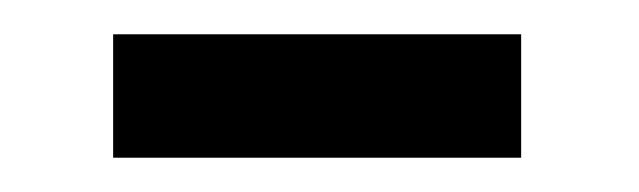

<svg xmlns="http://www.w3.org/2000/svg" viewBox="-20 -332 373 112"><path d="M284 -312V-240H46V-312Z"/></svg>

Font: Ekushey Lalsalu
Style: Regular
Weight: 400
Designer: Al Mamun Sumon
Foundry: Al Mamun Sumon
Version: Version 1.0